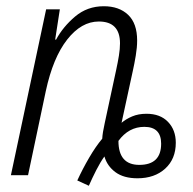

<svg xmlns="http://www.w3.org/2000/svg" viewBox="-20 -562 618 616"><path d="M427 -33Q360 -33 360 -110Q393 -155 443 -155Q497 -155 497 -101Q497 -33 427 -33ZM265 34Q276 9 289 -16.5Q302 -42 315 -60Q324 -29 350.5 -9.5Q377 10 421 10Q476 10 510 -21Q544 -52 544 -104Q544 -145 519 -171Q494 -197 450 -197Q424 -197 404 -188.5Q384 -180 370 -168L406 -334Q411 -356 415.5 -383Q420 -410 420 -432Q420 -487 391 -514.5Q362 -542 313 -542Q260 -542 221 -509Q182 -476 160 -435H157L172 -532H128L15 0H70L127 -270Q150 -377 195.5 -435Q241 -493 297 -493Q365 -493 365 -423Q365 -405 361.5 -383.5Q358 -362 353 -339L316 -167Q309 -136 308 -117Q287 -92 266 -56Q245 -20 228 17Z"/></svg>

Font: Noto Sans Display SemiCondensed Light
Style: Italic
Weight: 300
Width: 4
Italic angle: -12°
Designer: Monotype Design Team
Foundry: Monotype Imaging Inc.
Version: Version 1.900